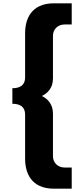

<svg xmlns="http://www.w3.org/2000/svg" viewBox="-20 -880 508 1160"><path d="M54.7 -253C102 -253 131.7 -234 131.7 -188V79C131.7 162 165.8 260 306.6 260H413.3V132H369.3C330.8 132 300 104 300 64V-193C300 -249 270.3 -282 232.9 -300C270.3 -318 300 -350 300 -407V-664C300 -704 330.8 -732 369.3 -732H413.3V-860H306.6C165.8 -860 131.7 -762 131.7 -679V-412C131.7 -366 102 -347 54.7 -347Z"/></svg>

Font: Hussar
Style: BdWide
Weight: 700
Foundry: Cannot Into Space Fonts
Version: Version 2.00